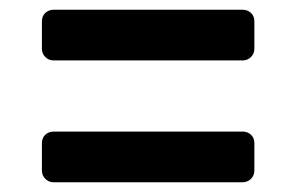

<svg xmlns="http://www.w3.org/2000/svg" viewBox="-20 -497 608 394"><path d="M90 -373Q80 -373 73 -380Q66 -387 66 -397V-453Q66 -464 73 -470.5Q80 -477 90 -477H478Q488 -477 495 -470.5Q502 -464 502 -453V-397Q502 -387 495 -380Q488 -373 478 -373ZM90 -123Q80 -123 73 -130Q66 -137 66 -147V-203Q66 -214 73 -220.5Q80 -227 90 -227H478Q488 -227 495 -220.5Q502 -214 502 -203V-147Q502 -137 495 -130Q488 -123 478 -123Z"/></svg>

Font: Fz Rubik Med
Style: Regular
Weight: 500
Designer: Hubert and Fischer
Foundry: Hubert and Fischer
Version: Vit hóa bi FontZin.com